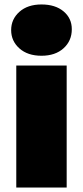

<svg xmlns="http://www.w3.org/2000/svg" viewBox="-20 -841 372 861"><path d="M53 0V-547H279V0ZM166 -591Q104 -591 67 -624Q30 -657 30 -706Q30 -755 67 -788Q104 -821 166 -821Q228 -821 265 -790Q302 -759 302 -710Q302 -658 265 -624.5Q228 -591 166 -591Z"/></svg>

Font: Montserrat Black
Style: Regular
Weight: 900
Designer: Julieta Ulanovsky
Foundry: Julieta Ulanovsky
Version: Version 9.000; ttfautohint (v1.8.4.7-5d5b)